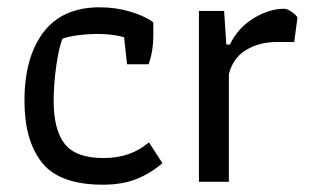

<svg xmlns="http://www.w3.org/2000/svg" viewBox="-20 -498 865 526"><path d="M47 -222Q47 -341 99 -409.5Q151 -478 253 -478Q296 -478 335.5 -466.5Q375 -455 400 -437V-401Q400 -357 387 -322H328L320 -396Q288 -405 248 -405Q221 -405 194 -401.5Q167 -398 151 -392Q141 -366 134 -316.5Q127 -267 127 -222Q127 -142 157.5 -103.5Q188 -65 264 -65Q338 -65 388 -108L425 -51Q391 -22 352.5 -7Q314 8 262 8Q143 8 95 -52.5Q47 -113 47 -222Z M525 -468H594L600 -376H610Q631 -421 674 -447.5Q717 -474 759 -474Q767 -474 779 -465.5Q791 -457 795 -450L786 -383H740Q690 -383 654 -361Q618 -339 607 -295V0H525Z"/></svg>

Font: Athiti Medium
Style: Regular
Weight: 500
Designer: CadsonDemak Team
Foundry: CadsonDemak
Version: Version 1.032